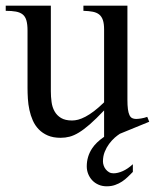

<svg xmlns="http://www.w3.org/2000/svg" viewBox="-20 -467 541 671"><path d="M444.3 133.8Q436 142.1 426.8 151.1Q417.5 160.2 406.5 167.5Q395.5 174.8 382.3 179.4Q369.1 184.1 353 184.1Q337.4 184.1 324.5 178.5Q311.5 172.9 302.5 163.3Q293.5 153.8 288.3 141.1Q283.2 128.4 283.2 114.3Q283.2 80.1 301.8 51.8Q315.9 30.3 343.8 11.2V-81.1Q315.4 -51.3 294.2 -32.7Q272.9 -14.2 255.6 -3.7Q238.3 6.8 223.1 10.7Q208 14.6 191.9 14.6Q166 14.6 147.2 6.6Q128.4 -1.5 115.5 -14.9Q102.5 -28.3 94.7 -45.9Q86.9 -63.5 82.8 -82.8Q78.6 -102.1 77.4 -122.1Q76.2 -142.1 76.2 -159.7V-359.9Q76.2 -381.8 72.3 -395.5Q68.4 -409.2 59.3 -416.5Q50.3 -423.8 35.6 -426.5Q21 -429.2 0 -429.2V-447.3H157.7V-147.9Q157.7 -128.9 160.2 -110.6Q162.6 -92.3 170.7 -77.9Q178.7 -63.5 193.4 -54.7Q208 -45.9 231.9 -45.9Q241.7 -45.9 253.2 -48.8Q264.6 -51.8 278.6 -59.1Q292.5 -66.4 308.6 -78.6Q324.7 -90.8 343.8 -109.4V-363.8Q343.8 -384.3 339.6 -396.7Q335.4 -409.2 326.7 -416.3Q317.9 -423.3 304.2 -426Q290.5 -428.7 271.5 -429.2V-447.3H425.3V-118.7Q425.3 -98.6 427 -85.7Q428.7 -72.8 432.4 -64.9Q436 -57.1 441.9 -54.2Q447.8 -51.3 455.6 -51.3Q462.4 -51.3 473.1 -53Q483.9 -54.7 494.6 -58.6L501.5 -41.5L398.9 0.5Q390.6 5.9 380.9 14.2Q370.6 23.4 361.3 35.9Q352.1 48.3 345.9 63.7Q339.8 79.1 339.8 97.2Q339.8 104 342.3 111.3Q344.7 118.7 349.6 124.8Q354.5 130.9 361.1 134.8Q367.7 138.7 376.5 138.7Q391.6 138.7 409.2 130.9Q426.8 123 444.3 106.9Z"/></svg>

Font: Doulos SIL Compact
Style: Regular
Weight: 400
Designer: Walt Agee, Victor Gaultney, Peter Martin, Debbi Hosken
Foundry: SIL International
Version: Version 4.110; 2011; Maintenance release ; LnSpcTght